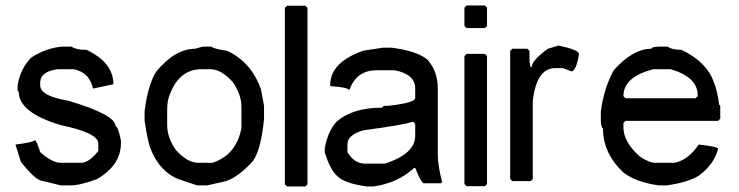

<svg xmlns="http://www.w3.org/2000/svg" viewBox="-20 -677 2681 697"><path d="M208 -507.8H239.3Q255.9 -496.1 293.9 -496.1Q391.6 -450.2 391.6 -371.1L317.4 -355.5Q305.7 -414.1 247.1 -425.8H188.5Q127 -417 126 -378.9V-367.2Q126 -328.1 227.5 -311.5Q399.4 -260.7 399.4 -218.8Q408.2 -218.8 418.9 -168V-156.2Q418.9 -78.1 333 -27.3Q271.5 -3.9 235.4 -3.9H201.2L137.7 -19.5Q110.4 -19.5 55.7 -89.8L36.1 -152.3Q100.6 -160.2 106.4 -168Q112.3 -168 126 -125Q168.9 -85.9 201.2 -85.9H274.4Q302.7 -85.9 336.9 -128.9V-156.2Q336.9 -194.3 201.2 -222.7Q48.8 -267.6 47.9 -343.8L43.9 -347.7V-367.2Q54.7 -430.7 94.7 -468.8Q149.4 -503.9 208 -507.8Z M715.8 -507.8H747.1Q754.9 -500 805.7 -492.2Q893.6 -450.2 927.7 -351.6Q935.1 -309.6 938.5 -293V-246.1Q928.7 -138.7 899.4 -93.8Q847.7 -36.1 800.8 -19.5L731.4 -3.9H696.3L626 -27.3Q560.5 -54.7 528.3 -132.8Q516.6 -159.2 504.9 -238.3V-273.4Q517.6 -372.1 547.9 -418Q616.2 -500 688.5 -500Q688.5 -500 715.8 -507.8ZM586.9 -281.2V-222.7Q586.9 -177.7 618.2 -132.8Q660.2 -85.9 700.2 -85.9H751Q812 -106.4 836.9 -156.2Q848.1 -172.9 856.4 -210.9V-289.1Q856.4 -334 825.2 -378.9Q783.2 -425.8 743.2 -425.8H711.9Q633.8 -425.8 598.6 -339.8Q586.9 -314.5 586.9 -281.2Z M1022 -656.2H1088.4L1096.2 -648.4V-7.8L1088.4 0H1022L1014.2 -7.8V-648.4Z M1370.1 -503.9H1401.4Q1493.2 -492.2 1531.2 -460.9Q1570.3 -418 1569.3 -351.6V-114.3Q1569.3 -77.1 1585 -15.6L1581.1 -11.7H1518.6Q1509.8 -11.7 1487.3 -67.4H1483.4Q1424.8 -12.7 1335 0H1311.5Q1227.5 -11.7 1202.1 -40Q1178.7 -61.5 1159.2 -122.1V-140.6Q1170.9 -202.1 1202.1 -235.4Q1259.8 -286.1 1366.2 -286.1L1374 -293H1389.6Q1487.3 -303.7 1487.3 -321.3V-356.4Q1487.3 -407.2 1413.1 -421.9H1346.7Q1274.4 -421.9 1249 -351.6H1245.1Q1239.3 -360.4 1178.7 -364.3V-368.2Q1178.7 -451.2 1299.8 -493.2ZM1241.2 -153.3V-125Q1266.6 -82 1307.6 -83H1377.9Q1487.3 -119.1 1487.3 -183.6V-226.6L1479.5 -235.4Q1446.3 -223.6 1299.8 -204.1Q1241.2 -187.5 1241.2 -153.3Z M1673.8 -657.2H1740.2L1748 -649.4V-583L1740.2 -575.2H1673.8L1666 -583V-649.4ZM1673.8 -481.4H1740.2L1748 -473.6V-8.8L1740.2 -1H1673.8L1666 -8.8V-473.6Z M2007.8 -511.7Q2082 -496.1 2082 -480.5Q2071.3 -418.9 2054.7 -418L2023.4 -429.7H1996.1Q1926.8 -429.7 1914.1 -308.6V-27.3L1906.2 -19.5H1839.8L1832 -27.3V-492.2L1839.8 -500H1894.5L1902.3 -492.2V-453.1L1906.2 -433.6H1910.2Q1910.2 -457 1968.8 -500Z M2372.1 -507.8H2403.3Q2418.9 -496.1 2454.1 -496.1Q2545.9 -452.1 2571.3 -378.9Q2583 -352.5 2590.8 -296.9L2594.7 -293V-246.1L2586.9 -238.3H2251L2243.2 -230.5V-214.8Q2243.2 -162.1 2301.8 -109.4Q2335.9 -85.9 2360.4 -85.9H2426.8Q2476.6 -93.8 2516.6 -152.3Q2586.9 -144.5 2586.9 -136.7Q2572.3 -80.1 2516.6 -39.1Q2479.5 -15.6 2400.4 -3.9H2372.1Q2288.1 -15.6 2243.2 -50.8Q2168.9 -120.1 2168.9 -210.9Q2163.1 -210.9 2161.1 -238.3V-273.4Q2172.9 -358.4 2208 -421.9Q2277.3 -500 2344.7 -500Q2344.7 -506.8 2372.1 -507.8ZM2243.2 -328.1 2251 -320.3H2504.9L2512.7 -328.1V-332Q2512.7 -396.5 2415 -425.8H2352.5Q2243.2 -398.4 2243.2 -328.1Z"/></svg>

Font: Dehalvi Khush Khat
Style: Regular
Weight: 400
Version: Version 002.500